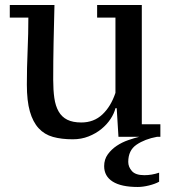

<svg xmlns="http://www.w3.org/2000/svg" viewBox="-20 -545 687 765"><path d="M87 -208Q87 -274 90 -343Q93 -412 93 -475H19V-525H197Q195 -447 193.5 -375.5Q192 -304 192 -227Q192 -186 196.5 -154.5Q201 -123 213.5 -101Q226 -79 248 -68Q270 -57 304 -57Q354 -57 388 -89Q422 -121 440 -175V-475H367V-525H545V-50H619V0H606Q557 9 524 31.5Q491 54 491 100Q491 120 505.5 136.5Q520 153 555 153Q585 153 614 143V179Q598 188 573.5 194Q549 200 529 200Q463 200 429 178.5Q395 157 395 117Q395 90 409.5 70Q424 50 445 36Q466 22 490.5 13.5Q515 5 535 0H452L445 -114H440Q435 -93 420.5 -71Q406 -49 384 -31Q362 -13 333 -1.5Q304 10 270 10Q225 10 191 0.5Q157 -9 134 -34Q111 -59 99 -101Q87 -143 87 -208Z"/></svg>

Font: PT Serif Caption
Style: Regular
Weight: 400
Designer: A.Korolkova, O.Umpeleva, V.Yefimov
Foundry: ParaType Ltd
Version: Version 1.000W OFL